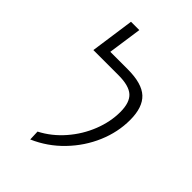

<svg xmlns="http://www.w3.org/2000/svg" viewBox="-222 -827 931 931"><g transform="rotate(45 243.5 -361.5)"><path d="M165 -39Q229 -72 278.5 -129Q328 -186 355 -254.5Q382 -323 382 -390Q382 -455 351.5 -482.5Q321 -510 249 -510H77L109 -736H166L141 -562H261Q358 -562 400.5 -522.5Q443 -483 443 -396Q443 -313 409 -233Q375 -153 312.5 -88Q250 -23 167 13Z"/></g></svg>

Font: FiraGO Light
Style: Italic
Weight: 300
Italic angle: -8°
Designer: bBox Type GmbH
Foundry: bBox Type GmbH
Version: Version 1.001